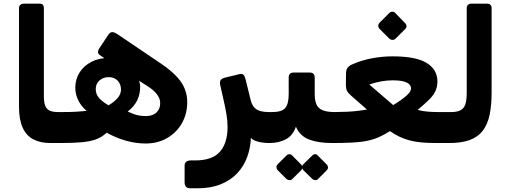

<svg xmlns="http://www.w3.org/2000/svg" viewBox="-20 -770 2771 1042"><path d="M308.1 6.2H253.9Q198.4 6.2 160.2 -14.1Q122 -34.4 102.6 -78.3Q83.1 -122.1 83.1 -191.3V-726.2Q83.1 -737.2 90.4 -743.6Q97.6 -750 109.1 -750H197Q208.1 -750 213.1 -743.5Q218.1 -737 218.1 -727V-246.9Q218.1 -212.7 226.1 -194.3Q234.1 -175.9 251.2 -168.9Q268.2 -161.9 295 -161.9H323.1Q338.1 -161.9 338.1 -146.9V-23.8Q338.1 6.2 308.1 6.2Z M769.9 8.8Q719.6 8.8 665.4 -5.9Q611.2 -20.6 559.1 -49.9Q534.5 -26.8 503.7 -14.8Q473 -2.8 426.8 1.7Q380.6 6.2 308 6.2Q293 6.2 293 -8.8V-131.9Q293 -161.9 321.8 -161.9Q363.8 -161.9 393.8 -163.7Q423.9 -165.6 450.1 -168.2Q434.8 -181 420.8 -199.4Q406.8 -217.9 397.9 -241.8Q389 -265.7 388.6 -293.4Q388.6 -339.5 411.6 -376.3Q434.6 -413.1 476.4 -434.6Q518.1 -456 573 -456Q585.3 -456 597.9 -454Q610.5 -452 622.3 -448.6L619.9 -405.6L521.8 -470.9Q512 -477.7 511.9 -487.4Q511.9 -497 516.9 -504.6L567.7 -581Q578.2 -596.4 590 -595.6Q601.7 -594.9 615 -586.1L852.6 -425.6Q924 -378 960.1 -328.5Q996.1 -279 996.1 -215.4Q996.1 -152.1 967.2 -101.3Q938.4 -50.5 887.4 -20.9Q836.4 8.8 769.9 8.8ZM569 -198.5Q602.8 -218.6 619.7 -239.6Q636.6 -260.6 636.6 -284Q636.6 -313.4 618.4 -332.4Q600.1 -351.4 569.6 -351.4Q540.9 -351.4 520.2 -333.6Q499.6 -315.7 499.6 -286.4Q499.6 -258.5 517.4 -238.4Q535.2 -218.2 569 -198.5ZM773.4 -140.1Q810.6 -140.7 830.6 -161Q850.5 -181.2 849.3 -212.5Q848.6 -236.4 830.9 -259.4Q813.3 -282.5 776.8 -304.9L663.4 -377.1L692.9 -392.5Q718.2 -366 729.5 -343.5Q740.7 -321 740.7 -298.5Q740.7 -258.9 724.7 -225.7Q708.7 -192.6 673.1 -164.6Q690.2 -156.7 705.6 -151Q721 -145.2 737.8 -142.7Q754.6 -140.1 773.4 -140.1Z M1012.5 251.9Q996.2 251.9 989.1 243.2Q981.9 234.6 981.9 220.5V128.8Q981.9 114.4 991.1 107.5Q1000.4 100.6 1016.4 100.6H1038.8Q1133 100.6 1174 52.9Q1215 5.3 1215 -80.9Q1215 -115.7 1208.6 -152.2Q1202.1 -188.7 1194.6 -221.9L1174.9 -309.6Q1171.6 -326.7 1177.9 -335.6Q1184.1 -344.5 1203.9 -349.4L1276 -366.9Q1291.2 -370.7 1297.9 -366.6Q1304.6 -362.5 1307.9 -354.3Q1311.2 -346.1 1313.5 -336.4L1340.6 -226.2Q1347.1 -200.6 1360.3 -186.6Q1373.5 -172.5 1392.9 -167.2Q1412.4 -161.9 1438.2 -161.9H1457Q1473.1 -161.9 1473.1 -146.9V-23.8Q1473.1 6.2 1443.1 6.2Q1407.4 6.2 1378.6 -1.6Q1349.7 -9.5 1341.7 -22.6Q1339.5 33.6 1321.1 83.3Q1302.7 133 1266.9 170.9Q1231.1 208.7 1177.4 230.3Q1123.7 251.9 1050.6 251.9Z M1443 6.2Q1428 6.2 1428 -9.1V-131.9Q1428 -161.9 1458 -161.9Q1509 -161.9 1527.9 -183.7Q1546.8 -205.6 1546.8 -260.1V-348.1Q1546.8 -376.2 1573 -376.2H1661.7Q1688 -376.2 1688 -348.1V-260.1Q1688 -225.6 1697.3 -203.9Q1706.6 -182.1 1730.2 -172Q1753.9 -161.9 1796.7 -161.9Q1811.7 -161.9 1811.7 -146.9V-23.8Q1811.7 6.2 1781.7 6.2Q1707 6.2 1657.1 -13Q1607.3 -32.3 1585.9 -82.6Q1570 -34.8 1531.6 -14.3Q1493.2 6.2 1443 6.2ZM1565.7 202.2Q1559.9 208.1 1550.7 207.6Q1541.6 207.1 1534.7 201.2L1486.5 153Q1480.6 146.5 1480.3 137.5Q1480 128.5 1486.5 122L1534.7 73.8Q1541.6 66.9 1550.6 66.9Q1559.5 66.9 1565.7 73.8L1613.4 122Q1620.2 128.5 1620.7 137.8Q1621.2 147.1 1614.4 154ZM1705.2 202.2Q1699.4 208.1 1690.6 207.6Q1681.7 207.1 1674.9 201.2L1625.6 153Q1619.8 146.5 1619.4 137.2Q1619.1 127.9 1625.6 122L1674.9 73.8Q1681.7 66.9 1690.1 66.9Q1698.4 66.9 1704.2 73.8L1752.5 122Q1759.4 128.5 1759.9 137.8Q1760.4 147.1 1753.5 154Z M1781.6 6.2Q1775 6.2 1771 2.4Q1767 -1.4 1767 -10.6V-134.9Q1767 -148.9 1775 -155.4Q1783 -161.9 1796.6 -161.9Q1836 -162.2 1865.9 -163.7Q1895.9 -165.2 1921.4 -168.2Q1947 -171.2 1971.5 -175.4L1881.9 -254.2Q1867.3 -267.5 1862.2 -279.1Q1857.1 -290.7 1857.1 -309.5L1857.8 -369.4Q1857.8 -390.9 1866.2 -402.1Q1874.6 -413.2 1890.8 -420.2Q1943 -443.6 1999.3 -453.9Q2055.6 -464.2 2109.9 -464.2Q2237.9 -464.2 2295.9 -428.2Q2353.9 -392.1 2353.9 -327.9Q2353.9 -298.1 2342.4 -274.4Q2331 -250.6 2307 -227.4Q2283 -204.1 2246.5 -173.5Q2271.6 -166.7 2300.1 -164.3Q2328.5 -161.9 2355.5 -161.9H2426.9Q2443.4 -161.9 2443.4 -146V-25.3Q2443.4 6.2 2410.6 6.2H2344.1Q2301.6 6.2 2267.1 2.9Q2232.6 -0.4 2203.4 -8Q2174.2 -15.6 2148.3 -27.9Q2122.4 -40.3 2096.4 -58.3Q2065.7 -39 2037.4 -26.3Q2009 -13.5 1975.2 -6.3Q1941.4 1 1894.8 3.6Q1848.1 6.2 1781.6 6.2ZM2114 -199.7Q2158.4 -226.7 2184.2 -249.2Q2210 -271.6 2210.6 -289.1Q2211.3 -300.7 2202.7 -310.9Q2194.1 -321.1 2172.2 -327.6Q2150.4 -334 2110.2 -334Q2080.7 -334 2049.7 -328.6Q2018.7 -323.2 1984.1 -311.4ZM2126.1 -559.6Q2119.6 -553.1 2109.6 -553.6Q2099.5 -554.1 2092.6 -560.6L2040 -613.2Q2032.9 -620.7 2032.9 -630.2Q2032.9 -639.6 2040 -646.7L2092.6 -699.4Q2099.5 -706.2 2109.1 -706.6Q2118.6 -706.9 2125.1 -699.4L2176.5 -646.7Q2194.7 -628.2 2178.7 -612.2Z M2413 6.2Q2398 6.2 2398 -8.8V-131.9Q2398 -161.9 2428 -161.9Q2458.8 -161.9 2477.6 -170.8Q2496.5 -179.7 2504.8 -202.3Q2513 -224.9 2513 -266.1V-727Q2513 -737 2519.5 -743.5Q2526 -750 2536 -750H2625Q2636 -750 2642 -743.5Q2648 -737 2648 -727V-268Q2648 -200.6 2637.6 -148.7Q2627.1 -96.9 2601.1 -62.1Q2575.1 -27.2 2529.4 -10.2Q2483.6 6.9 2413 6.2Z"/></svg>

Font: Rubik Light
Style: Regular
Weight: 300
Designer: Hubert and Fischer
Foundry: Hubert and Fischer
Version: Version 2.300;gftools[0.9.30]